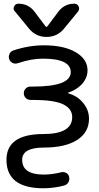

<svg xmlns="http://www.w3.org/2000/svg" viewBox="-20 -800 532 1027"><path d="M211.9 -83Q366.2 -83 366.2 -173.8Q366.2 -218.8 317.4 -242.2Q268.6 -265.6 156.2 -265.6H142.6Q127.9 -265.6 117.7 -275.9Q107.4 -286.1 107.4 -301.3Q107.4 -316.4 117.7 -326.7Q127.9 -336.9 142.6 -336.9H156.2Q358.4 -336.9 358.4 -414.1Q358.4 -486.3 209 -486.3Q147.5 -486.3 75.2 -461.9Q60.5 -457 47.4 -463.4Q34.2 -469.7 29.3 -483.4Q24.4 -498 30.8 -511.7Q37.1 -525.4 51.8 -530.3Q133.8 -557.6 214.8 -557.6Q322.3 -557.6 385.3 -520.5Q448.2 -483.4 448.2 -423.8Q448.2 -380.9 414.1 -345.7Q386.7 -318.4 345.7 -304.7Q344.7 -304.7 344.7 -302.7Q344.7 -300.8 345.7 -300.8Q392.6 -287.1 419.9 -254.9Q456.1 -215.8 456.1 -165Q456.1 -91.8 392.6 -51.3Q329.1 -10.7 214.8 -10.7Q98.6 -10.7 98.6 54.7Q98.6 133.8 213.9 133.8Q258.8 133.8 308.6 121.1Q322.3 118.2 335 125.5Q347.7 132.8 349.6 146.5Q353.5 162.1 345.7 175.3Q337.9 188.5 323.2 192.4Q267.6 207 211.9 207Q14.6 207 14.6 54.7Q14.6 -83 211.9 -83ZM223.6 -659.2Q228.5 -653.3 233.4 -659.2L292 -737.3Q324.2 -780.3 377.9 -780.3Q393.6 -780.3 400.4 -765.6Q403.3 -759.8 403.3 -753.9Q403.3 -746.1 397.5 -738.3L322.3 -646.5Q286.1 -602.5 229 -602.5Q171.9 -602.5 135.7 -646.5L59.6 -739.3Q52.7 -746.1 52.7 -754.9Q52.7 -759.8 55.7 -765.6Q62.5 -780.3 78.1 -780.3Q131.8 -780.3 164.1 -738.3Z"/></svg>

Font: Gen Jyuu Gothic P Regular
Style: Regular
Weight: 400
Designer: [Source Han Sans]
Ryoko NISHIZUKA  (kana & ideographs); Paul D. Hunt (Latin, Greek & Cyrillic); Wenlong ZHANG  (bopomofo
Version: Version 1.002.20150607